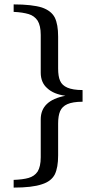

<svg xmlns="http://www.w3.org/2000/svg" viewBox="-20 -730 424 872"><path d="M42 87C42 87 42 122 42 122C98 122 141 117 170 107C199 98 218 83 229 62C239 41 244 13 244 -24C244 -24 244 -169 244 -169C244 -192 247 -211 253 -225C259 -239 270 -250 286 -257C302 -264 325 -268 355 -268C355 -268 355 -321 355 -321C325 -321 302 -325 286 -332C270 -339 259 -349 253 -363C247 -376 244 -395 244 -419C244 -419 244 -564 244 -564C244 -601 239 -629 229 -650C218 -671 199 -686 170 -696C141 -705 98 -710 42 -710C42 -710 42 -676 42 -676C70 -675 93 -671 110 -666C127 -661 141 -651 151 -636C160 -621 165 -600 165 -572C165 -572 165 -400 165 -400C165 -370 175 -346 195 -329C214 -311 242 -300 277 -295C202 -281 165 -245 165 -188C165 -188 165 -16 165 -16C165 13 160 34 151 49C141 64 127 73 110 78C93 83 70 86 42 87Z"/></svg>

Font: BUSH 25 TRIRONG
Style: Regular
Weight: 400
Designer: Katatrad Team
Foundry: CadsonDemak